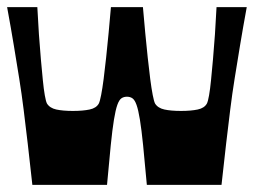

<svg xmlns="http://www.w3.org/2000/svg" viewBox="-26 -520 714 540"><path d="M65 0Q58 -65 52 -116Q46 -167 40.5 -211.5Q35 -256 28 -299.5Q21 -343 13 -391.5Q5 -440 -6 -500H79Q81 -460 83.5 -423Q86 -386 89 -353Q92 -320 94.5 -294.5Q97 -269 100 -252Q103 -235 106 -229Q114 -216 132.5 -212Q151 -208 179 -208Q207 -208 226 -212Q245 -216 252 -229Q255 -235 258.5 -253Q262 -271 265.5 -298Q269 -325 272.5 -358Q276 -391 279.5 -427.5Q283 -464 286 -500H376Q379 -464 382.5 -427.5Q386 -391 389.5 -358Q393 -325 396.5 -298Q400 -271 403.5 -253Q407 -235 410 -229Q418 -216 436.5 -212Q455 -208 483 -208Q511 -208 530 -212Q549 -216 556 -229Q559 -235 562 -252Q565 -269 567.5 -294.5Q570 -320 573 -353Q576 -386 578.5 -423Q581 -460 583 -500H668Q657 -440 649 -391.5Q641 -343 634 -299.5Q627 -256 621.5 -211.5Q616 -167 610 -116Q604 -65 597 0H387Q381 -67 376.5 -111.5Q372 -156 367.5 -183.5Q363 -211 358 -225Q353 -239 346.5 -243.5Q340 -248 331 -248Q322 -248 315.5 -243.5Q309 -239 304 -225Q299 -211 294.5 -183.5Q290 -156 285.5 -111.5Q281 -67 275 0Z"/></svg>

Font: Ojuju ExtraBold
Style: Regular
Weight: 800
Designer: Chisaokwu Joboson, Mirko Velimirovic
Foundry: Udi Foundry
Version: Version 1.000